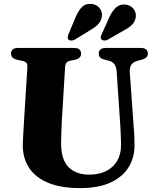

<svg xmlns="http://www.w3.org/2000/svg" viewBox="-20 -946 798 985"><path d="M597 -305 578.5 -577.5Q577 -602.5 567.2 -616.2Q557.5 -630 537 -635L518 -639.5Q500.5 -644 493.5 -651.5Q486.5 -659 486.5 -671.5Q486.5 -684.5 495.5 -692.2Q504.5 -700 521 -700H704Q720.5 -700 729.5 -692.2Q738.5 -684.5 738.5 -671.5Q738.5 -659 730.8 -651.8Q723 -644.5 706.5 -639.5L688.5 -635Q661.5 -627.5 652.8 -612.5Q644 -597.5 646 -573L665 -306.5Q667.5 -280.5 668.8 -255.5Q670 -230.5 670 -203Q671 -140 640.8 -89.8Q610.5 -39.5 548.5 -10.2Q486.5 19 390.5 19Q292.5 19 227 -8.2Q161.5 -35.5 129 -85.2Q96.5 -135 97 -202Q97 -212.5 97.8 -228Q98.5 -243.5 99.8 -266.5Q101 -289.5 103 -322L120.5 -602Q121.5 -616.5 115 -623.8Q108.5 -631 90.5 -634.5L68 -639.5Q36.5 -646.5 36.5 -671.5Q36.5 -684.5 45.5 -692.2Q54.5 -700 71 -700H361.5Q378.5 -700 387.2 -692.2Q396 -684.5 396 -671.5Q396 -659 388.8 -651.2Q381.5 -643.5 364.5 -639.5L341 -634.5Q327.5 -632 321.2 -624.5Q315 -617 314 -603L297 -321Q295 -288 294.5 -261Q294 -234 293.5 -214Q293 -128 331.2 -89Q369.5 -50 437.5 -50Q488.5 -50 525.2 -68.8Q562 -87.5 581.8 -122Q601.5 -156.5 601 -204.5Q600.5 -240 599.2 -262.5Q598 -285 597 -305ZM368 -858Q381.5 -890.5 400 -909.5Q418.5 -928.5 448 -926Q474 -924 489.5 -906Q505 -888 503 -865Q501 -841 485.5 -823.8Q470 -806.5 442.5 -791L363.5 -742.5Q356 -738.5 347.2 -738Q338.5 -737.5 332.5 -742Q326.5 -747.5 327.2 -754.5Q328 -761.5 331 -770ZM541 -858Q556 -890 575.8 -908Q595.5 -926 624.5 -922.5Q650.5 -919 665 -900.5Q679.5 -882 676.5 -859Q673.5 -835 657 -818.8Q640.5 -802.5 612 -788L532 -742Q524 -738 515.5 -738Q507 -738 501.5 -743Q495.5 -749 496.8 -755.8Q498 -762.5 502 -771Z"/></svg>

Font: Fraunces
Style: Bold
Weight: 700
Version: Version 1.000;[b76b70a41]